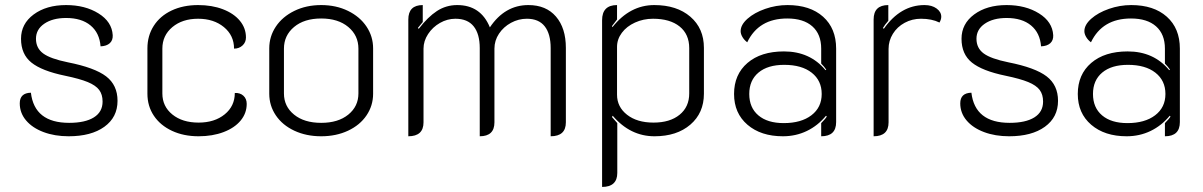

<svg xmlns="http://www.w3.org/2000/svg" viewBox="-20 -529 4749 758"><path d="M58 -121Q58 -162 102 -163Q116 -44 253 -44Q316 -44 350.5 -65.5Q385 -87 385 -128Q385 -156 371.5 -174Q358 -192 326.5 -205Q295 -218 237 -230Q145 -249 104 -282Q63 -315 63 -376Q63 -435 113 -472Q163 -509 241 -509Q316 -509 369 -476Q422 -443 425 -390Q426 -370 413.5 -358.5Q401 -347 377 -346Q373 -399 337.5 -428.5Q302 -458 241 -458Q188 -458 155 -435.5Q122 -413 122 -376Q122 -339 150.5 -318Q179 -297 248 -283Q354 -262 399 -227.5Q444 -193 444 -131Q444 -66 392 -28.5Q340 9 251 9Q196 9 152 -7.5Q108 -24 83 -53.5Q58 -83 58 -121Z M562 -159V-338Q562 -388 587 -427Q612 -466 657.5 -487.5Q703 -509 762 -509Q817 -509 860 -492.5Q903 -476 927 -447Q951 -418 951 -381Q951 -362 937.5 -349.5Q924 -337 904 -337Q904 -389 864 -422Q824 -455 762 -455Q700 -455 660.5 -422Q621 -389 621 -337V-160Q621 -109 660.5 -77Q700 -45 764 -45Q827 -45 867 -77.5Q907 -110 907 -162Q928 -163 941 -151Q954 -139 954 -119Q954 -82 930 -53Q906 -24 862.5 -7.5Q819 9 764 9Q705 9 659 -12.5Q613 -34 587.5 -72Q562 -110 562 -159Z M1043 -159V-338Q1043 -385 1069 -424Q1095 -463 1142 -486Q1189 -509 1248 -509Q1307 -509 1354 -486Q1401 -463 1427 -424Q1453 -385 1453 -338V-159Q1453 -112 1427 -73.5Q1401 -35 1354 -13Q1307 9 1248 9Q1189 9 1142 -13Q1095 -35 1069 -73.5Q1043 -112 1043 -159ZM1395 -160V-337Q1395 -389 1355 -422.5Q1315 -456 1248 -456Q1181 -456 1141 -422.5Q1101 -389 1101 -337V-160Q1101 -109 1141 -76.5Q1181 -44 1248 -44Q1315 -44 1355 -76.5Q1395 -109 1395 -160Z M1592 -452Q1592 -509 1649 -509V-442L1630 -419L1633 -415Q1669 -462 1705 -485.5Q1741 -509 1785 -509Q1878 -509 1914 -421Q1973 -509 2066 -509Q2136 -509 2175 -463.5Q2214 -418 2214 -340V-46Q2214 9 2154 9V-339Q2154 -395 2130.5 -425Q2107 -455 2060 -455Q2027 -455 1997.5 -439Q1968 -423 1950 -396Q1932 -369 1932 -337V-46Q1932 9 1874 9V-339Q1874 -395 1850 -425Q1826 -455 1778 -455Q1746 -455 1717 -438.5Q1688 -422 1670 -394.5Q1652 -367 1652 -337V-46Q1652 9 1592 9Z M2357 -449Q2357 -509 2416 -509V-452L2396 -426L2398 -422Q2467 -509 2563 -509Q2652 -509 2705.5 -463Q2759 -417 2759 -340V-159Q2759 -83 2705.5 -37Q2652 9 2564 9Q2468 9 2399 -72L2396 -67Q2417 -43 2417 -43V154Q2417 181 2402 195Q2387 209 2357 209ZM2701 -160V-339Q2701 -394 2663 -424.5Q2625 -455 2558 -455Q2520 -455 2487 -440Q2454 -425 2435 -399.5Q2416 -374 2416 -344V-155Q2416 -107 2455.5 -76Q2495 -45 2560 -45Q2625 -45 2663 -76Q2701 -107 2701 -160Z M2878 -158Q2878 -235 2931 -280.5Q2984 -326 3075 -326Q3178 -326 3239 -252L3242 -254Q3234 -266 3222 -278V-337Q3222 -394 3187 -425Q3152 -456 3088 -456Q2975 -456 2930 -362Q2918 -371 2911 -383Q2904 -395 2904 -406Q2904 -431 2931 -455Q2958 -479 3001 -494Q3044 -509 3089 -509Q3178 -509 3229.5 -463Q3281 -417 3281 -337V-47Q3281 9 3222 9V-43Q3240 -61 3244 -69L3241 -72Q3209 -33 3165.5 -12Q3122 9 3071 9Q2984 9 2931 -36.5Q2878 -82 2878 -158ZM3224 -158Q3224 -211 3184.5 -242Q3145 -273 3076 -273Q3011 -273 2974.5 -242.5Q2938 -212 2938 -158Q2938 -104 2974 -73.5Q3010 -43 3074 -43Q3143 -43 3183.5 -74Q3224 -105 3224 -158Z M3488 -336V-46Q3488 9 3429 9V-452Q3429 -509 3487 -509V-447Q3473 -431 3466 -419L3469 -415Q3535 -509 3630 -509Q3659 -509 3677.5 -495.5Q3696 -482 3696 -463Q3696 -452 3689 -440Q3659 -455 3616 -455Q3581 -455 3551.5 -439Q3522 -423 3505 -395.5Q3488 -368 3488 -336Z M3771 -121Q3771 -162 3815 -163Q3829 -44 3966 -44Q4029 -44 4063.5 -65.5Q4098 -87 4098 -128Q4098 -156 4084.5 -174Q4071 -192 4039.5 -205Q4008 -218 3950 -230Q3858 -249 3817 -282Q3776 -315 3776 -376Q3776 -435 3826 -472Q3876 -509 3954 -509Q4029 -509 4082 -476Q4135 -443 4138 -390Q4139 -370 4126.5 -358.5Q4114 -347 4090 -346Q4086 -399 4050.5 -428.5Q4015 -458 3954 -458Q3901 -458 3868 -435.5Q3835 -413 3835 -376Q3835 -339 3863.5 -318Q3892 -297 3961 -283Q4067 -262 4112 -227.5Q4157 -193 4157 -131Q4157 -66 4105 -28.5Q4053 9 3964 9Q3909 9 3865 -7.5Q3821 -24 3796 -53.5Q3771 -83 3771 -121Z M4235 -158Q4235 -235 4288 -280.5Q4341 -326 4432 -326Q4535 -326 4596 -252L4599 -254Q4591 -266 4579 -278V-337Q4579 -394 4544 -425Q4509 -456 4445 -456Q4332 -456 4287 -362Q4275 -371 4268 -383Q4261 -395 4261 -406Q4261 -431 4288 -455Q4315 -479 4358 -494Q4401 -509 4446 -509Q4535 -509 4586.5 -463Q4638 -417 4638 -337V-47Q4638 9 4579 9V-43Q4597 -61 4601 -69L4598 -72Q4566 -33 4522.5 -12Q4479 9 4428 9Q4341 9 4288 -36.5Q4235 -82 4235 -158ZM4581 -158Q4581 -211 4541.5 -242Q4502 -273 4433 -273Q4368 -273 4331.5 -242.5Q4295 -212 4295 -158Q4295 -104 4331 -73.5Q4367 -43 4431 -43Q4500 -43 4540.5 -74Q4581 -105 4581 -158Z"/></svg>

Font: K2D ExtraLight
Style: Regular
Weight: 275
Designer: Katatrad Aksorn Co.,Ltd.
Foundry: Cadson Demak Co.,Ltd.
Version: Version 1.000; ttfautohint (v1.6)